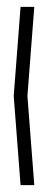

<svg xmlns="http://www.w3.org/2000/svg" viewBox="-20 -500 140 560"><path d="M40 -480H80L60 -220L80 40H40L20 -220Z"/></svg>

Font: SOV_poster
Style: Bold
Weight: 700
Version: Version 1.00